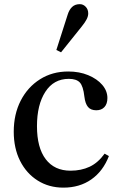

<svg xmlns="http://www.w3.org/2000/svg" viewBox="-20 -870 574 901"><path d="M277.5 10.5Q209.5 10.5 156.8 -22.8Q104 -56 74.2 -115.2Q44.5 -174.5 44.5 -252Q44.5 -334 77.2 -397.8Q110 -461.5 167.8 -498Q225.5 -534.5 300 -534.5Q352.5 -534.5 394 -517.2Q435.5 -500 459.8 -471.8Q484 -443.5 484 -410Q484 -382.5 470 -367.5Q456 -352.5 432 -352.5Q406 -352.5 393 -368Q380 -383.5 376 -416.5Q370.5 -466 354.5 -483Q338.5 -500 303 -500Q232 -500 192.8 -439.2Q153.5 -378.5 153.5 -278Q153.5 -177 194.5 -123Q235.5 -69 311 -69Q361 -69 400.5 -87.5Q440 -106 471 -149L491 -137.5Q463.5 -66.5 408.5 -28Q353.5 10.5 277.5 10.5ZM266.5 -624.5 244.5 -635.5 297.5 -801Q304.5 -824 318.2 -837.2Q332 -850.5 354.5 -850.5Q370.5 -850.5 382.2 -838.2Q394 -826 394 -807Q394 -794.5 387 -780.2Q380 -766 363.5 -745.5Z"/></svg>

Font: Libre Caslon Text
Style: Regular
Weight: 400
Designer: Pablo Impallari, Rodrigo Fuenzalida, Katja Schimmel
Foundry: Pablo Impallari, Rodrigo Fuenzalida
Version: Version 2.000